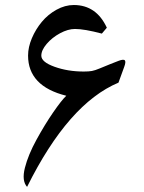

<svg xmlns="http://www.w3.org/2000/svg" viewBox="-20 -730 565 751"><path d="M378.4 -598.6Q309.6 -616.7 273.4 -616.7Q246.1 -616.7 214.8 -599.9Q183.6 -583 162.6 -558.3Q141.6 -533.7 141.6 -512.2Q141.6 -487.3 193.4 -468.8Q245.1 -450.2 307.6 -450.2Q327.6 -450.2 339.6 -452.4Q351.6 -454.6 370.1 -462.4Q417 -481.9 444.3 -492.2Q463.9 -499.5 468.5 -493.7Q473.1 -487.8 465.8 -468.3L443.4 -406.7Q247.6 -324.7 85.9 1Q64.5 -22.9 77.4 -73.7Q90.3 -124.5 122.6 -183.3Q154.8 -242.2 187.7 -290Q220.7 -337.9 239.3 -355.5Q89.8 -392.6 89.8 -512.7Q89.8 -545.4 104.7 -580.6Q119.6 -615.7 143.6 -644.5Q167.5 -673.3 200.9 -691.9Q234.4 -710.4 268.6 -710.4Q356.9 -710.4 397.9 -621.6Z"/></svg>

Font: Parastoo FD
Style: FD
Weight: 400
Foundry: Saber Rastikerdar (saber.rastikerdar@gmail.com)
Version: Version 2.0.1